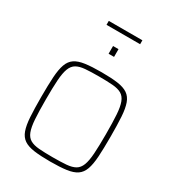

<svg xmlns="http://www.w3.org/2000/svg" viewBox="-237 -1164 1199 1311"><g transform="rotate(30 363.0 -508.0)"><path d="M363 8Q286 8 235.5 1Q185 -6 155.5 -26Q126 -46 112 -85Q98 -124 94 -187Q90 -250 90 -344Q90 -438 94 -501Q98 -564 112 -603Q126 -642 155.5 -662Q185 -682 235.5 -689Q286 -696 363 -696Q440 -696 490.5 -689Q541 -682 570.5 -662Q600 -642 614 -603Q628 -564 632 -501Q636 -438 636 -344Q636 -250 632 -187Q628 -124 614 -85Q600 -46 570.5 -26Q541 -6 490.5 1Q440 8 363 8ZM363 -26Q428 -26 471 -29.5Q514 -33 540 -48Q566 -63 579 -97Q592 -131 596 -190.5Q600 -250 600 -344Q600 -438 596 -497.5Q592 -557 579 -591Q566 -625 540 -640Q514 -655 471 -658.5Q428 -662 363 -662Q298 -662 255 -658.5Q212 -655 186 -640Q160 -625 147 -591Q134 -557 130 -497.5Q126 -438 126 -344Q126 -250 130 -190.5Q134 -131 147 -97Q160 -63 186 -48Q212 -33 255 -29.5Q298 -26 363 -26ZM341 -829V-890H384V-829ZM230 -993V-1024H495V-993Z"/></g></svg>

Font: Saira Thin Thin
Style: Regular
Weight: 250
Version: Version 1.101